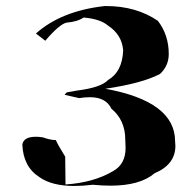

<svg xmlns="http://www.w3.org/2000/svg" viewBox="-20 -686 648 636"><path d="M226 -70Q152 -70 111 -99Q57 -133 54 -207Q58 -233 99 -233Q109 -233 122 -231Q147 -222 165 -222Q170 -209 196 -167L197 -75Q291 -81 356 -120Q396 -143 396 -196L395 -223Q395 -288 349 -326Q331 -364 278 -364Q261 -364 242 -361L194 -372L201 -380L235 -386Q315 -396 338 -421Q385 -448 388 -519Q384 -571 338 -601Q313 -623 257 -628Q237 -614 200 -611Q176 -605 130 -551L99 -575Q183 -650 327 -666H331Q431 -666 503 -617Q539 -570 539 -507Q539 -468 510 -441Q451 -410 329 -392Q560 -350 560 -218L561 -203Q561 -141 492 -112Q444 -71 346 -71Q319 -71 287 -74Q254 -70 226 -70Z"/></svg>

Font: Xiangcui Kesong Xiangcui Kesong
Style: Regular
Weight: 400
Version: Version 1.501;March 28, 2024;FontCreator 14.0.0.2814 64-bit